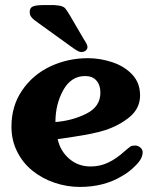

<svg xmlns="http://www.w3.org/2000/svg" viewBox="-20 -736 620 761"><path d="M321.8 -285.2Q377.9 -313 377.9 -368.7Q377.9 -398.9 362.3 -416.5Q347.2 -434.6 317.4 -434.6Q261.7 -434.6 230.5 -378.4Q199.7 -322.3 199.7 -252.4Q265.6 -257.3 321.8 -285.2ZM254.9 -106.4Q290 -76.2 338.9 -76.2Q377 -76.2 409.2 -91.8Q441.4 -106.9 474.6 -137.2Q491.2 -151.4 497.1 -155.3Q502.4 -159.2 516.1 -159.2Q526.9 -159.2 536.1 -151.4Q545.4 -143.6 545.4 -132.3Q545.4 -107.4 518.1 -80.6Q491.2 -53.2 463.4 -38.1Q392.6 4.9 296.4 4.9Q245.6 4.9 196.3 -11.7Q147 -28.3 108.4 -59.6Q69.8 -90.8 47.9 -135.3Q25.4 -179.7 25.4 -233.9Q25.4 -315.9 67.4 -377.4Q109.4 -439.5 179.2 -472.7Q249 -505.4 328.6 -505.4Q376.5 -505.4 424.3 -489.7Q472.2 -474.1 503.9 -440.9Q535.2 -407.7 535.2 -357.9Q535.2 -307.1 494.6 -272.9Q453.6 -238.8 397 -220.2Q370.6 -211.9 339.4 -205.6Q307.6 -199.2 268.6 -193.4Q228.5 -188 208.5 -184.6Q219.2 -136.7 254.9 -106.4ZM195.8 -715.8Q216.3 -714.4 225.6 -710.9Q235.4 -707.5 240.2 -700.7Q245.6 -693.8 258.3 -672.9L311 -582.5Q326.7 -559.6 326.7 -549.8Q326.7 -541 319.3 -535.2Q312.5 -529.8 302.7 -529.8Q296.4 -529.8 289.6 -533.2Q282.7 -536.6 277.3 -540.5L261.2 -551.8L130.4 -646Q122.1 -652.3 114.3 -658.2Q106.9 -664.1 102.1 -671.4Q97.7 -678.2 97.7 -688Q97.7 -705.1 110.4 -710.4Q123 -715.8 150.9 -715.8Z"/></svg>

Font: inglobal
Style: Bold
Weight: 700
Designer: Andrey Kochetov, Denis Davydov, Evgeny Yurtaev
Foundry: inglobal.ru
Version: Version 1.00 September 25, 2014, initial release